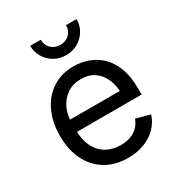

<svg xmlns="http://www.w3.org/2000/svg" viewBox="-181 -882 946 1015"><g transform="rotate(-30 291.5 -375.0)"><path d="M306.6 11.7Q227.5 11.7 170.2 -23.4Q112.8 -58.6 81.8 -121.6Q50.8 -184.6 50.8 -268.6Q50.8 -352.5 81.1 -416.5Q111.3 -480.5 166.7 -516.6Q222.2 -552.7 296.4 -552.7Q339.8 -552.7 382.1 -538.3Q424.3 -523.9 458.7 -491.9Q493.2 -460 513.7 -407.7Q534.2 -355.5 534.2 -279.8V-243.2H110.4V-317.4H486.8L445.8 -290Q445.8 -343.8 429 -385.5Q412.1 -427.2 378.9 -450.9Q345.7 -474.6 296.4 -474.6Q247.1 -474.6 211.9 -450.4Q176.8 -426.3 158.2 -387.5Q139.6 -348.6 139.6 -304.2V-254.9Q139.6 -194.3 160.6 -152.1Q181.6 -109.9 219.5 -88.1Q257.3 -66.4 307.1 -66.4Q339.4 -66.4 365.7 -75.7Q392.1 -85 411.1 -103.8Q430.2 -122.6 440.4 -150.4L525.4 -127Q512.7 -85.9 482.4 -54.7Q452.1 -23.4 407.5 -5.9Q362.8 11.7 306.6 11.7ZM294.4 -622.6Q254.9 -622.6 222.9 -640.9Q190.9 -659.2 171.9 -690.7Q152.8 -722.2 152.8 -760.7H217.3Q217.3 -727.5 239 -706.3Q260.7 -685.1 294.4 -685.1Q328.1 -685.1 349.9 -706.3Q371.6 -727.5 371.6 -760.7H436Q436 -722.2 417.2 -690.9Q398.4 -659.7 366.5 -641.1Q334.5 -622.6 294.4 -622.6Z"/></g></svg>

Font: Adwaita Sans
Style: Regular
Weight: 400
Designer: Rasmus Andersson
Foundry: rsms
Version: Version 4.001;git-9221beed3